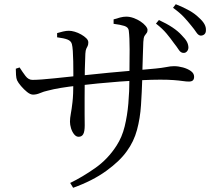

<svg xmlns="http://www.w3.org/2000/svg" viewBox="-20 -838 1040 911"><path d="M849 -587Q837 -588 828 -602Q819 -616 804 -635Q790 -655 770.5 -678.5Q751 -702 720 -726L734 -743Q771 -726 798 -708Q825 -690 842 -671Q860 -653 867 -639.5Q874 -626 874 -611Q873 -600 866 -593Q859 -586 849 -587ZM313 30Q371 2 431.5 -40.5Q492 -83 533 -147Q559 -187 571.5 -238Q584 -289 589 -347Q594 -405 594 -465Q595 -548 595 -604Q595 -660 591 -693Q589 -709 570 -715Q551 -721 519 -725V-746Q535 -751 550 -755Q565 -759 579 -759Q596 -759 614 -752.5Q632 -746 647 -736Q662 -726 671 -715Q680 -704 680 -696Q680 -686 675.5 -681Q671 -676 666 -668Q661 -660 660 -639Q659 -614 658 -581Q657 -548 656 -517Q655 -486 655 -464Q653 -401 649 -339Q645 -277 630 -221.5Q615 -166 582 -121Q549 -74 484 -27Q419 20 327 53ZM353 -189Q341 -189 331.5 -201Q322 -213 317 -229.5Q312 -246 312 -260Q312 -278 316 -298.5Q320 -319 324 -354Q328 -389 328 -450Q328 -468 328 -493.5Q328 -519 327.5 -546.5Q327 -574 325.5 -596Q324 -618 321 -629Q317 -644 300 -650.5Q283 -657 251 -661V-681Q264 -685 279 -688.5Q294 -692 307 -692Q319 -692 334.5 -687.5Q350 -683 365 -674.5Q380 -666 389.5 -656.5Q399 -647 399 -637Q399 -626 396 -620Q393 -614 389.5 -607Q386 -600 385 -583Q385 -573 384 -553.5Q383 -534 382.5 -509Q382 -484 382 -458Q382 -414 381.5 -371Q381 -328 381.5 -294Q382 -260 382 -244Q382 -214 375 -201.5Q368 -189 353 -189ZM137 -389Q124 -389 108.5 -401.5Q93 -414 79.5 -430Q66 -446 61 -457Q57 -466 56 -482.5Q55 -499 55 -512L73 -518Q87 -496 101 -477.5Q115 -459 134 -459Q150 -459 178.5 -461Q207 -463 239 -466.5Q271 -470 301 -473Q331 -476 350 -478Q381 -481 419 -485Q457 -489 497.5 -493Q538 -497 576 -500Q614 -503 644 -506Q692 -510 720.5 -513Q749 -516 764.5 -519Q780 -522 788.5 -523Q797 -524 806 -524Q826 -524 848 -518Q870 -512 885.5 -501Q901 -490 901 -474Q901 -462 895 -456.5Q889 -451 876 -451Q864 -451 847 -453.5Q830 -456 804 -458Q778 -460 740 -460Q701 -460 651.5 -457.5Q602 -455 548.5 -451Q495 -447 444.5 -442Q394 -437 352 -432Q305 -427 269 -421Q233 -415 207 -408Q188 -404 170.5 -396.5Q153 -389 137 -389ZM932 -669Q921 -670 911.5 -684.5Q902 -699 887 -717Q871 -737 852.5 -757Q834 -777 801 -801L814 -818Q852 -803 879 -787.5Q906 -772 924 -754Q942 -738 950 -723.5Q958 -709 957 -694Q957 -682 950 -675.5Q943 -669 932 -669Z"/></svg>

Font: Noto Serif SC ExtraLight
Style: Regular
Weight: 400
Version: Version 2.002-H1;hotconv 1.1.0;makeotfexe 2.6.0